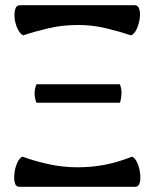

<svg xmlns="http://www.w3.org/2000/svg" viewBox="-20 -718 594 738"><path d="M69 -582Q57 -588 48 -606.5Q39 -625 36.5 -646Q34 -667 38.5 -682.5Q43 -698 56 -698H498Q511 -698 515.5 -682.5Q520 -667 517 -646Q514 -625 505.5 -606.5Q497 -588 484 -582Q439 -597 387 -609.5Q335 -622 280 -622Q219 -622 164.5 -609Q110 -596 69 -582ZM54 0Q41 0 37 -15Q33 -30 35.5 -51.5Q38 -73 46 -91.5Q54 -110 66 -116Q109 -100 164.5 -87.5Q220 -75 277 -75Q322 -75 361 -81Q400 -87 431.5 -96.5Q463 -106 488 -116Q500 -110 508 -91.5Q516 -73 518.5 -51.5Q521 -30 517 -15Q513 0 500 0ZM120 -323Q106 -359 120 -394H441Q448 -375 447 -356.5Q446 -338 441 -323Z"/></svg>

Font: Arima SemiBold
Style: Regular
Weight: 600
Designer: Joana Correia and Natanael Gama
Foundry: NDISCOVER
Version: Version 1.101;gftools[0.9.23]